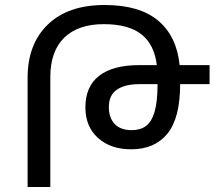

<svg xmlns="http://www.w3.org/2000/svg" viewBox="-20 -744 854 764"><path d="M89.8 0V-434.1Q89.8 -568.8 170.4 -646.5Q251 -724.1 396 -724.1Q535.2 -724.1 609.1 -662.1Q683.1 -600.1 694.8 -484.9H814V-409.2H696.8Q696.8 -273.9 646 -211.9Q595.2 -149.9 502 -149.9Q419.9 -149.9 369.9 -195.1Q319.8 -240.2 319.8 -316.9Q319.8 -399.9 374.5 -442.4Q429.2 -484.9 534.2 -484.9H604Q594.2 -566.9 542.7 -607.4Q491.2 -647.9 393.1 -647.9Q291 -647.9 235.6 -594Q180.2 -540 180.2 -437V0ZM606.9 -409.2H535.2Q477.1 -409.2 445.1 -387.2Q413.1 -365.2 413.1 -317.9Q413.1 -274.9 436.5 -250.5Q460 -226.1 503.9 -226.1Q538.1 -226.1 560.5 -242.4Q583 -258.8 595 -298.8Q606.9 -338.9 606.9 -409.2Z"/></svg>

Font: Kurinto Seri
Style: Regular
Weight: 400
Designer: Kurinto was developed by Clint Goss from a range of fonts that are compatible with the SIL Open Font License Version 1.1
Foundry: Clinton F. Goss
Version: Version 2.196; July 25, 2020